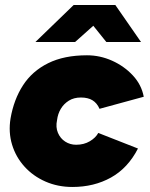

<svg xmlns="http://www.w3.org/2000/svg" viewBox="-20 -732 597 764"><path d="M268 12Q210 12 161 -9.5Q112 -31 77.5 -69Q43 -107 28 -156.5Q13 -206 22 -261Q35 -336 71.5 -392.5Q108 -449 171.5 -480.5Q235 -512 326 -512Q378 -512 426 -490.5Q474 -469 508.5 -432Q543 -395 552 -347L376 -299Q366 -322 348 -333Q330 -344 302 -344Q274 -344 254 -331.5Q234 -319 222 -299Q210 -279 207 -254Q201 -226 210.5 -203.5Q220 -181 239.5 -168.5Q259 -156 283 -156Q314 -156 337.5 -170Q361 -184 371 -203L529 -141Q489 -63 421.5 -25.5Q354 12 268 12ZM121 -565 273 -712H438V-707L279 -565ZM403 -565 289 -707V-712H439L541 -565Z"/></svg>

Font: Figtree Light Black
Style: Italic
Weight: 900
Italic angle: -9.5°
Version: Version 2.000